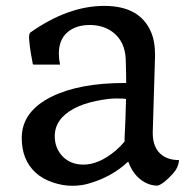

<svg xmlns="http://www.w3.org/2000/svg" viewBox="-20 -610 623 642"><path d="M498.5 -425.3 490.7 -166Q490.7 -113.8 522.5 -90.8Q544.4 -74.7 578.6 -74.7Q576.7 -49.8 558.6 -29.8Q526.9 5.4 506.8 10.7Q476.6 10.7 450 -9.8Q423.3 -30.3 408.7 -69.8Q353 -17.1 272.5 4.9Q250 11.2 220 11.2Q189.9 11.2 156 -0.2Q122.1 -11.7 99.1 -32.7Q52.7 -75.2 52.7 -148.4Q52.7 -237.3 152.3 -286.6Q245.1 -332.5 396.5 -332.5H401.9Q401.9 -363.3 400.9 -392.6L400.4 -412.1Q397.9 -471.2 357.9 -502Q326.2 -526.4 279.8 -526.4Q233.4 -526.4 205.1 -501.7Q176.8 -477.1 176.8 -430.7Q176.8 -413.6 180.7 -394H93.3L89.8 -395Q88.4 -402.8 86.9 -411.6Q82.5 -432.6 79.8 -455.3Q77.1 -478 77.1 -485.4Q77.1 -496.1 81.1 -501Q207.5 -590.3 328.6 -590.3Q446.8 -590.3 484.4 -504.4Q498.5 -472.7 498.5 -425.3ZM396.5 -147Q399.9 -208.5 401.4 -278.8Q396 -280.8 368.9 -280.8Q341.8 -280.8 300.5 -272.2Q259.3 -263.7 228.5 -247.6Q163.1 -212.9 163.1 -154.8Q163.1 -114.3 189.5 -86.9Q216.3 -59.6 258.8 -59.6Q311.5 -59.6 367.2 -106.9Q383.8 -121.1 396.5 -136.7Z"/></svg>

Font: HeadlandOne
Style: Regular
Weight: 400
Designer: Gary Lonergan
Foundry: Sorkin Type Co.
Version: Version 1.002